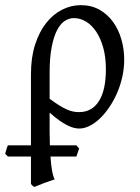

<svg xmlns="http://www.w3.org/2000/svg" viewBox="-53 -489 551 753"><path d="M246.6 125H145Q147 155.3 150.9 178.7Q154.8 202.1 161.6 214.4Q139.2 221.7 120.8 228.5Q102.5 235.4 82 244.1Q76.7 241.7 74.5 239.3Q72.3 236.8 68.4 232.4V125H-22L-32.7 114.3Q-30.3 106.4 -28.1 97.7Q-25.9 88.9 -22 81.1H68.4V-197.8Q68.4 -263.7 84.7 -314.2Q101.1 -364.7 128.4 -399.2Q155.8 -433.6 190.9 -451.2Q226.1 -468.8 263.7 -468.8Q305.7 -468.8 337.4 -450.7Q369.1 -432.6 390.6 -402.8Q412.1 -373 423.1 -334.5Q434.1 -295.9 434.1 -255.4Q434.1 -220.2 426.5 -186.8Q418.9 -153.3 405.8 -123.3Q392.6 -93.3 375.2 -67.9Q357.9 -42.5 338.4 -23.9Q318.8 -5.4 298.1 4.9Q277.3 15.1 257.8 15.1Q249 15.1 238 12.7Q227.1 10.3 212.9 3.4Q198.7 -3.4 181.2 -15.6Q163.6 -27.8 141.6 -47.4V23.4Q141.6 52.7 142.6 81.1H246.6L257.3 93.3ZM141.6 -101.6Q163.1 -85.9 179 -75.9Q194.8 -65.9 208 -60.1Q221.2 -54.2 232.7 -51.8Q244.1 -49.3 256.8 -49.3Q307.6 -49.3 335 -92.5Q362.3 -135.7 362.3 -217.3Q362.3 -264.2 352.1 -301.3Q341.8 -338.4 324.5 -364.5Q307.1 -390.6 284.4 -404.3Q261.7 -418 236.3 -418Q218.3 -418 201.2 -407Q184.1 -396 170.9 -370.8Q157.7 -345.7 149.7 -304.4Q141.6 -263.2 141.6 -203.1Z"/></svg>

Font: Noto Serif Devanagari
Style: Bold
Weight: 700
Designer: Monotype Design Team
Foundry: Monotype Imaging Inc.
Version: Version 1.01